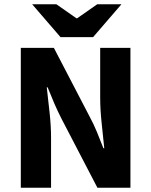

<svg xmlns="http://www.w3.org/2000/svg" viewBox="-20 -875 705 895"><path d="M77 0V-652H231L398 -331Q416 -298 431.5 -260.5Q447 -223 462 -184H466Q461 -237 454 -300Q447 -363 447 -421V-652H588V0H434L267 -321Q250 -354 233.5 -392Q217 -430 202 -468H198Q204 -414 211 -351.5Q218 -289 218 -231V0ZM262 -702 130 -855H243L336 -790H340L433 -855H546L414 -702Z"/></svg>

Font: Source Sans 3 ExtraLight
Style: Bold
Weight: 700
Version: Version 3.052;hotconv 1.1.0;makeotfexe 2.6.0